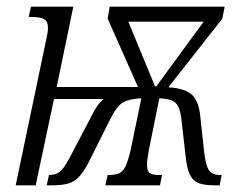

<svg xmlns="http://www.w3.org/2000/svg" viewBox="-20 -556 719 576"><path d="M114 -415Q119 -437 121.5 -451Q124 -465 124 -471Q124 -492 112.5 -498.5Q101 -505 77 -505H66L73 -536H200L150 -295H394L303 -500L309 -536H654L647 -500L485 -294Q529 -292 552.5 -274.5Q576 -257 581 -206L592 -104Q597 -58 607.5 -44.5Q618 -31 641 -31H645L639 0H624Q595 0 577.5 -6Q560 -12 550.5 -30.5Q541 -49 537 -86L525 -191Q522 -222 514.5 -236.5Q507 -251 493.5 -255.5Q480 -260 458 -261L427 -108Q421 -76 421 -62Q421 -43 429 -37Q437 -31 457 -31H466L460 0H296L303 -31H306Q325 -31 337 -36Q349 -41 357 -58Q365 -75 373 -111L404 -261Q370 -260 350.5 -249.5Q331 -239 311 -199L252 -81Q234 -44 218.5 -27Q203 -10 183.5 -5Q164 0 134 0H120L127 -31H129Q150 -31 163.5 -44.5Q177 -58 198 -100L255 -209Q272 -244 291 -259H142L87 0H27ZM445 -297H449L591 -491H365Z"/></svg>

Font: Noto Serif ExtraCondensed Light
Style: Italic
Weight: 300
Width: 2
Italic angle: -12°
Designer: Monotype Design Team
Foundry: Monotype Imaging Inc.
Version: Version 2.014; ttfautohint (v1.8.4.7-5d5b)